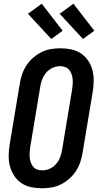

<svg xmlns="http://www.w3.org/2000/svg" viewBox="-20 -1002 540 1030"><path d="M206 8Q176 8 147 2Q118 -4 95 -19.5Q72 -35 56.5 -58.5Q41 -82 33.5 -110Q26 -138 26.5 -167.5Q27 -197 32 -228L86 -552Q90 -578 98.5 -603Q107 -628 121.5 -650.5Q136 -673 157 -691.5Q178 -710 202 -722Q226 -734 252 -738.5Q278 -743 303 -743Q333 -743 362 -737Q391 -731 414 -715.5Q437 -700 453 -676.5Q469 -653 476 -625Q483 -597 482.5 -567.5Q482 -538 477 -507L423 -183Q419 -157 410.5 -132Q402 -107 387.5 -84.5Q373 -62 352 -43.5Q331 -25 307 -13Q283 -1 257 3.5Q231 8 206 8ZM207 -88Q227 -88 247 -97Q267 -106 281 -122.5Q295 -139 302.5 -158.5Q310 -178 313 -198L367 -523Q369 -537 370 -551.5Q371 -566 369.5 -579.5Q368 -593 363.5 -605.5Q359 -618 350.5 -628Q342 -638 329 -642.5Q316 -647 302 -647Q282 -647 262 -638Q242 -629 228 -612.5Q214 -596 206.5 -576.5Q199 -557 196 -537L142 -212Q140 -198 139 -183.5Q138 -169 139.5 -155.5Q141 -142 145.5 -129.5Q150 -117 158.5 -107Q167 -97 180 -92.5Q193 -88 207 -88ZM425 -793 300 -928 374 -982 486 -837ZM255 -793 130 -928 204 -982 316 -837Z"/></svg>

Font: Iosevka SS04
Style: Bold Italic
Weight: 700
Italic angle: -9°
Monospace: yes
Designer: Belleve Invis
Foundry: Belleve Invis
Version: Version 19.0.0; ttfautohint (v1.8.4)